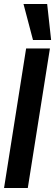

<svg xmlns="http://www.w3.org/2000/svg" viewBox="-36 -943 276 963"><path d="M-15.7 0 95 -700H214.4L103.4 0ZM129.5 -742.3 81.9 -922.8H200.6L220.4 -742.3Z"/></svg>

Font: Georama ExtraCondensed Thin
Style: Italic
Weight: 100
Width: 2
Italic angle: -9°
Designer: Jean-Baptiste Levee
Foundry: Production Type
Version: Version 1.001